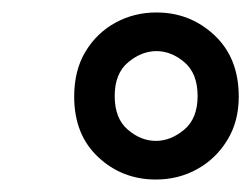

<svg xmlns="http://www.w3.org/2000/svg" viewBox="-20 -732 403 308"><path d="M230 -444Q176 -444 137.5 -480Q99 -516 99 -577Q99 -619 117 -649Q135 -679 165 -695.5Q195 -712 231 -712Q285 -712 324 -675.5Q363 -639 363 -577Q363 -537 344.5 -507Q326 -477 296 -460.5Q266 -444 230 -444ZM230 -506Q254 -506 275.5 -524Q297 -542 297 -578Q297 -614 276 -632Q255 -650 231 -650Q207 -650 185.5 -632Q164 -614 164 -578Q164 -542 185 -524Q206 -506 230 -506Z"/></svg>

Font: DM Sans Italic
Style: Regular
Weight: 400
Italic angle: -10°
Designer: Colophon Foundry, Jonny Pinhorn
Foundry: Colophon Foundry
Version: Version 4.004; ttfautohint (v1.8.4.7-5d5b)